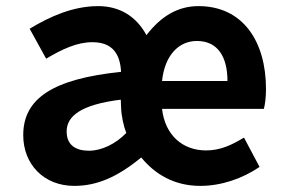

<svg xmlns="http://www.w3.org/2000/svg" viewBox="-20 -594 931 628"><path d="M223 14C296 14 363 -14 442 -79C486 -25 549 14 635 14C704 14 773 -10 829 -48L778 -144C737 -119 700 -102 654 -102C579 -102 520 -150 510 -238H843C847 -252 850 -276 850 -303C850 -458 775 -574 629 -574C560 -574 505 -539 459 -479C428 -537 375 -574 301 -574C219 -574 143 -540 77 -500L131 -402C183 -433 232 -456 282 -456C351 -456 373 -414 376 -359C153 -336 56 -272 56 -152C56 -57 123 14 223 14ZM271 -101C227 -101 198 -120 198 -164C198 -215 246 -252 375 -268L376 -244C377 -214 384 -183 393 -159C358 -123 312 -101 271 -101ZM510 -329C519 -415 566 -460 624 -460C691 -460 724 -410 724 -329Z"/></svg>

Font: Noto Sans Mono CJK HK
Style: Bold
Weight: 700
Designer: Ryoko NISHIZUKA 西塚涼子 (kana, bopomofo & ideographs); Paul D. Hunt (Latin, Greek & Cyrillic); Sandoll Communications 산돌커뮤니
Foundry: Adobe
Version: Version 2.004;hotconv 1.0.118;makeotfexe 2.5.65603